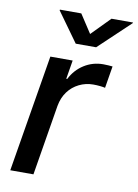

<svg xmlns="http://www.w3.org/2000/svg" viewBox="-85 -808 623 865"><g transform="rotate(10 226.5 -375.5)"><path d="M23.4 0 112.3 -535.6H214.4L200.2 -449.7H204.6Q226.6 -493.2 266.1 -518.1Q305.7 -543 353.5 -543Q364.7 -543 376.5 -542.2Q388.2 -541.5 396 -540.5L379.4 -439.9Q372.6 -441.9 356.9 -443.6Q341.3 -445.3 324.7 -445.3Q290.5 -445.3 260.3 -430.4Q230 -415.5 209.7 -388.2Q189.5 -360.8 182.6 -322.8L129.4 0ZM215.8 -751.5 271 -667 354 -751.5H452.6L451.7 -748.5L308.1 -612.8H214.8L117.2 -748.5L118.2 -751.5Z"/></g></svg>

Font: Inter 20pt Medium
Style: Italic
Weight: 500
Italic angle: -9.3988°
Version: Version 4.001;git-66647c0bb